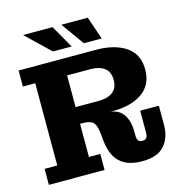

<svg xmlns="http://www.w3.org/2000/svg" viewBox="-125 -990 1055 1112"><g transform="rotate(-15 402.0 -434.5)"><path d="M33 0V-96H109V-589H35V-685H299V-96H367V0ZM592 8Q529 8 489 -13.5Q449 -35 429 -74.5Q409 -114 404 -168L400 -210Q395 -261 376.5 -278Q358 -295 314 -295H299V-319L445 -320Q526 -321 558.5 -280.5Q591 -240 591 -166V-146Q591 -126 598.5 -116Q606 -106 623 -106Q640 -106 647.5 -116Q655 -126 655 -146V-278H767V-164Q767 -86 725 -39Q683 8 592 8ZM299 -295V-395H439Q492 -395 522.5 -418.5Q553 -442 553 -490Q553 -539 522.5 -562Q492 -585 439 -585H299V-685H499Q610 -685 677.5 -639.5Q745 -594 745 -502Q745 -410 679 -363.5Q613 -317 504 -317H432L408 -295ZM256 -740 113 -877H290L368 -740ZM441 -740 343 -877H501L548 -740Z"/></g></svg>

Font: Montagu Slab 24pt
Style: Bold
Weight: 700
Designer: Florian Karsten
Foundry: Florian Karsten
Version: Version 1.000